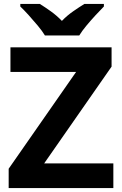

<svg xmlns="http://www.w3.org/2000/svg" viewBox="-20 -954 619 974"><path d="M555 0H24V-98L366 -589H33V-714H546V-616L204 -125H555ZM208 -774Q194 -797 171.5 -824Q149 -851 125.5 -877Q102 -903 83 -921V-934H182Q208 -918 238 -896.5Q268 -875 294 -848Q320 -875 351 -896.5Q382 -918 408 -934H507V-921Q489 -903 465 -877Q441 -851 418.5 -824Q396 -797 382 -774Z"/></svg>

Font: Noto Sans Telugu
Style: Regular
Weight: 400
Designer: Jelle Bosma - Monotype Design Team
Foundry: Monotype Imaging Inc.
Version: Version 2.003